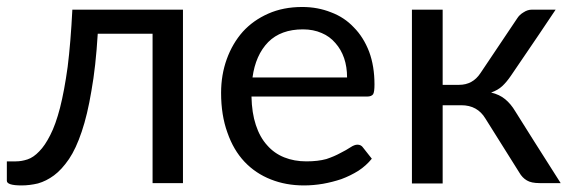

<svg xmlns="http://www.w3.org/2000/svg" viewBox="-20 -535 1671 561"><path d="M514.6 0Q492.2 0 425.8 0Q425.8 -109.4 425.8 -436.5Q385.7 -436.5 265.6 -436.5Q259.8 -339.8 247.1 -269.5Q235.4 -199.2 218.8 -150.4Q202.1 -100.6 181.6 -70.3Q160.2 -39.1 137.7 -22.5Q115.2 -5.9 90.8 1Q66.4 6.8 43 6.8Q0 6.8 0 -6.8Q0 -20.5 0 -47.9Q0 -51.8 0 -63.5Q6.8 -63.5 26.4 -63.5Q43 -63.5 60.5 -69.3Q78.1 -75.2 94.7 -92.8Q111.3 -109.4 127 -140.6Q142.6 -170.9 155.3 -219.7Q168 -269.5 177.7 -339.8Q186.5 -410.2 191.4 -506.8Q298.8 -506.8 514.6 -506.8Q514.6 -379.9 514.6 0Z M994.1 -308.6Q994.1 -339.8 985.4 -365.2Q976.6 -390.6 960 -409.2Q943.4 -428.7 919.9 -438.5Q895.5 -449.2 865.2 -449.2Q800.8 -449.2 763.7 -412.1Q726.6 -374 717.8 -308.6Q809.6 -308.6 994.1 -308.6ZM1066.4 -71.3Q1049.8 -50.8 1027.3 -36.1Q1003.9 -21.5 977.5 -11.7Q951.2 -2.9 923.8 2Q895.5 6.8 868.2 6.8Q815.4 6.8 771.5 -10.7Q726.6 -28.3 694.3 -62.5Q662.1 -96.7 644.5 -147.5Q626 -198.2 626 -263.7Q626 -316.4 642.6 -362.3Q659.2 -408.2 689.5 -442.4Q719.7 -475.6 763.7 -495.1Q807.6 -514.6 863.3 -514.6Q908.2 -514.6 947.3 -499Q986.3 -484.4 1013.7 -455.1Q1042 -426.8 1058.6 -383.8Q1074.2 -341.8 1074.2 -288.1Q1074.2 -266.6 1070.3 -259.8Q1065.4 -252.9 1052.7 -252.9Q940.4 -252.9 714.8 -252.9Q715.8 -205.1 727.5 -169.9Q739.3 -133.8 760.7 -110.4Q781.2 -86.9 810.5 -75.2Q839.8 -63.5 875 -63.5Q909.2 -63.5 933.6 -70.3Q957 -78.1 974.6 -87.9Q992.2 -96.7 1003.9 -104.5Q1015.6 -112.3 1024.4 -112.3Q1035.2 -112.3 1041 -103.5Q1049.8 -92.8 1066.4 -71.3Z M1491.2 -481.4Q1498 -492.2 1509.8 -499Q1521.5 -506.8 1534.2 -506.8Q1557.6 -506.8 1603.5 -506.8Q1571.3 -458 1472.7 -313.5Q1460 -294.9 1447.3 -283.2Q1434.6 -271.5 1415 -264.6Q1439.5 -258.8 1456.1 -245.1Q1472.7 -231.4 1485.4 -210Q1529.3 -139.6 1618.2 0Q1602.5 0 1556.6 0Q1532.2 0 1519.5 -7.8Q1505.9 -15.6 1497.1 -31.2Q1463.9 -84 1398.4 -188.5Q1375 -227.5 1328.1 -227.5Q1309.6 -227.5 1273.4 -227.5Q1273.4 -170.9 1273.4 1Q1251 1 1183.6 1Q1183.6 -79.1 1183.6 -316.4Q1183.6 -364.3 1183.6 -506.8Q1206.1 -506.8 1273.4 -506.8Q1273.4 -452.1 1273.4 -287.1Q1285.2 -287.1 1321.3 -287.1Q1361.3 -287.1 1383.8 -321.3Q1419.9 -375 1491.2 -481.4Z"/></svg>

Font: Lato
Style: Regular
Weight: 400
Designer: Lukasz Dziedzic with Adam Twardoch and Botio Nikoltchev
Version: Version 2.015; 2015-08-06; http://www.latofonts.com/